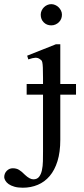

<svg xmlns="http://www.w3.org/2000/svg" viewBox="-97 -669 395 906"><path d="M187.5 -222.2V-9.3Q187.5 48.8 174.3 91.3Q161.1 133.8 137.5 161.6Q113.8 189.5 81.3 203.1Q48.8 216.8 10.7 216.8Q-12.7 216.8 -29.3 211.9Q-45.9 207 -56.2 199.7Q-66.4 192.4 -71.5 183.6Q-76.7 174.8 -77.1 167.5Q-77.1 149.4 -65.2 137.2Q-53.2 125 -36.6 125Q-19.5 125 -7.1 132.6Q5.4 140.1 21 156.2Q43.5 177.2 60.5 177.2Q78.1 177.2 87.4 165.3Q96.7 153.3 100.8 134.3Q105 115.2 105.5 92Q106 68.8 106 45.9V-222.2H28.8V-272.5H106V-301.3Q106 -333 105.2 -349.6Q104.5 -366.2 102.8 -374Q101.1 -381.8 98.4 -384.3Q95.7 -386.7 91.8 -389.6Q82 -397 69.8 -396.5Q57.6 -396 36.6 -388.7L31.2 -406.2L166.5 -460H187.5V-272.5H261.7V-222.2ZM195.3 -599.6Q195.3 -589.4 191.7 -580.3Q188 -571.3 181.2 -564.5Q174.3 -557.6 165 -553.5Q155.8 -549.3 145 -549.3Q123.5 -549.3 109.4 -563.5Q95.2 -577.6 95.2 -599.6Q95.2 -609.9 99.4 -618.9Q103.5 -627.9 110.4 -634.8Q117.2 -641.6 126.2 -645.5Q135.3 -649.4 145 -649.4Q154.3 -649.4 163.3 -645.5Q172.4 -641.6 179.4 -634.8Q186.5 -627.9 190.9 -618.9Q195.3 -609.9 195.3 -599.6Z"/></svg>

Font: Doulos SIL Am
Style: Regular
Weight: 400
Designer: Walt Agee, Victor Gaultney, Peter Martin, Debbi Hosken, Becca Hirsbrunner
Foundry: SIL International
Version: Version 5.000